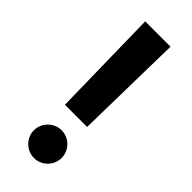

<svg xmlns="http://www.w3.org/2000/svg" viewBox="-235 -734 783 783"><g transform="rotate(45 156.0 -342.5)"><path d="M92 -228H220L229 -700H83ZM156 15C200 15 236 -21 236 -65C236 -109 200 -145 156 -145C113 -145 76 -109 76 -65C76 -21 113 15 156 15Z"/></g></svg>

Font: HB Figtree Prototype
Style: Bold
Weight: 700
Designer: Alfredo Marco Pradil
Foundry: Hanken Design Co.®
Version: Version 1.002;Glyphs 3.2 (3228)